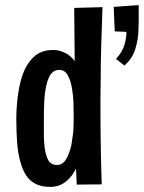

<svg xmlns="http://www.w3.org/2000/svg" viewBox="-20 -723 564 753"><path d="M44 -255Q44 -300 49.5 -343.5Q55 -387 66 -422Q81 -469 110.5 -498Q140 -527 188 -527Q207 -527 223 -521Q239 -515 251.5 -505.5Q264 -496 273 -483Q273 -502 272.5 -529.5Q272 -557 272 -587Q272 -617 271.5 -644.5Q271 -672 271 -692L382 -695Q379 -610 377 -543Q375 -476 375 -423.5Q375 -371 374 -328Q374 -297 374 -264.5Q374 -232 374.5 -198.5Q375 -165 375.5 -131Q376 -97 377 -64.5Q378 -32 379 0L281 1L278 -62Q268 -41 253 -24.5Q238 -8 219.5 1Q201 10 177 10Q143 10 119.5 -2Q96 -14 82 -36Q68 -58 60 -88Q50 -123 47 -165.5Q44 -208 44 -255ZM152 -256Q152 -224 152 -195.5Q152 -167 155 -145Q159 -113 169.5 -94.5Q180 -76 203 -76Q226 -76 239.5 -99Q253 -122 260 -155Q263 -173 265.5 -191.5Q268 -210 268.5 -228.5Q269 -247 269 -265Q269 -293 268 -321Q267 -349 263 -372Q258 -406 246 -427.5Q234 -449 212 -449Q198 -449 188 -441Q178 -433 171.5 -418.5Q165 -404 161 -385Q155 -357 153.5 -323Q152 -289 152 -256ZM468 -466 435 -492Q460 -519 468 -547Q476 -575 476 -598L430 -600L426 -696L524 -703Q524 -686 524 -671Q524 -656 524 -640.5Q524 -625 523 -607Q523 -573 511.5 -533.5Q500 -494 468 -466Z"/></svg>

Font: Truculenta
Style: Bold
Weight: 700
Designer: Ivan Castro, Eva Sanz & Omnibus-Type Team
Foundry: Omnibus-Type
Version: Version 1.002